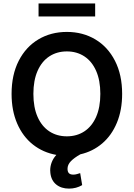

<svg xmlns="http://www.w3.org/2000/svg" viewBox="-20 -904 784 1126"><path d="M451.2 1Q415.5 21 395.8 41.3Q376 61.5 376 85.9Q376 103 384 111.6Q392.1 120.1 410.2 120.1Q420.9 120.1 431.6 116.9Q442.4 113.8 450.2 111.3L461.9 181.6Q427.2 202.1 384.8 202.1Q339.4 202.1 309.8 178.2Q280.3 154.3 275.4 110.4Q274.4 105.5 274.4 94.7Q274.4 70.8 283.4 47.4Q292.5 23.9 310.5 4.4Q232.9 -9.3 173.6 -55.9Q114.3 -102.5 81.1 -178.7Q47.9 -254.9 47.9 -353.5Q47.9 -465.3 89.8 -547.4Q131.8 -629.4 205.3 -673.1Q278.8 -716.8 372.1 -716.8Q465.3 -716.8 538.8 -673.1Q612.3 -629.4 654.3 -547.4Q696.3 -465.3 696.3 -353.5Q696.3 -258.3 665.5 -184.1Q634.8 -109.9 579.3 -62.7Q523.9 -15.6 451.2 1ZM372.1 -602.5Q314 -602.5 269.5 -573.5Q225.1 -544.4 200.4 -488.5Q175.8 -432.6 175.8 -353.5Q175.8 -274.4 200.4 -218.5Q225.1 -162.6 269.5 -133.5Q314 -104.5 372.1 -104.5Q430.2 -104.5 474.6 -133.5Q519 -162.6 543.7 -218.5Q568.4 -274.4 568.4 -353.5Q568.4 -432.6 543.7 -488.5Q519 -544.4 474.6 -573.5Q430.2 -602.5 372.1 -602.5ZM538.1 -807.6H206.1V-883.8H538.1Z"/></svg>

Font: Pretendard SemiBold
Style: Regular
Weight: 600
Designer: Base glyphs from Inter by Rasmus Andersson; Hangeul glyphs from Noto Sans CJK(Source Han Sans) by Jang Soo-young and Kan
Foundry: Kil Hyung-jin
Version: Version 1.309